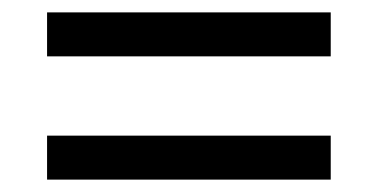

<svg xmlns="http://www.w3.org/2000/svg" viewBox="-20 -507 612 310"><path d="M56 -416V-487H514V-416ZM56 -217V-288H514V-217Z"/></svg>

Font: Noto Sans Old North Arabian
Style: Regular
Weight: 400
Designer: Monotype Design Team
Foundry: Monotype Imaging Inc.
Version: Version 2.001; ttfautohint (v1.8.4.7-5d5b)